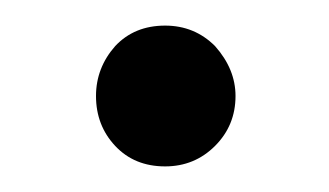

<svg xmlns="http://www.w3.org/2000/svg" viewBox="-20 -119 257 150"><path d="M109 11Q85 11 70 -5Q55 -21 55 -44Q55 -66 70 -83Q85 -99 109 -99Q132 -99 148 -83Q164 -65 164 -44Q164 -21 148 -5Q132 11 109 11Z"/></svg>

Font: A_ThatdaokhamC
Style: Regular
Weight: 400
Designer: Rangsiwut Chaisin
Foundry: Rangsiwut Chaisin
Version: Version 1.000